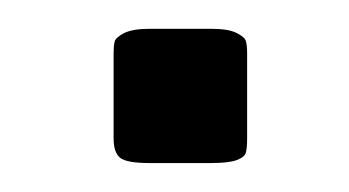

<svg xmlns="http://www.w3.org/2000/svg" viewBox="-20 -95 240 132"><path d="M149.9 -58.1V0Q149.9 7.3 148.9 10.3Q147.9 13.2 142.6 15.1Q137.2 17.1 125 17.1H83Q66.9 17.1 62.5 13.4Q58.1 9.8 58.1 0V-58.1Q58.1 -63.5 58.8 -66.4Q59.6 -69.3 65.4 -72.3Q71.3 -75.2 83 -75.2H125Q136.7 -75.2 142.3 -72.5Q147.9 -69.8 148.9 -67.1Q149.9 -64.5 149.9 -58.1Z"/></svg>

Font: Resagokr
Style: Regular
Weight: 500
Designer: gluk
Foundry: gluk
Version: Version 0.95